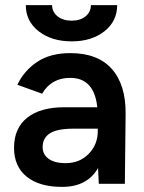

<svg xmlns="http://www.w3.org/2000/svg" viewBox="-20 -720 563 752"><path d="M364 -62Q322 12 223 12Q134 12 84.5 -28Q35 -68 35 -141Q35 -218 86.5 -259Q138 -300 233 -300H361Q349 -415 255 -415Q181 -415 145 -353L48 -388Q74 -443 125.5 -477.5Q177 -512 255 -512Q363 -512 418 -450Q473 -388 472 -274L469 0H367ZM237 -81Q292 -81 327.5 -117.5Q363 -154 363 -207V-216H268Q203 -216 175 -197.5Q147 -179 147 -144Q147 -115 170.5 -98Q194 -81 237 -81ZM81 -700H184Q184 -673 205.5 -656Q227 -639 261 -639Q294 -639 315 -656Q336 -673 336 -700H439Q439 -637 389 -597.5Q339 -558 261 -558Q182 -558 131.5 -597.5Q81 -637 81 -700Z"/></svg>

Font: Oak Sans SemiBold
Style: Regular
Weight: 600
Designer: Erik Kennedy, Walven
Foundry: Erik Kennedy, Walven
Version: Version 1.000